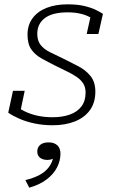

<svg xmlns="http://www.w3.org/2000/svg" viewBox="-20 -567 527 886"><path d="M223 11Q178 11 138.5 2.5Q99 -6 68.5 -19.5Q38 -33 18 -47L40 -148H94L69 -29Q59 -37 53.5 -47Q48 -57 46.5 -68Q45 -79 46 -85Q65 -68 91.5 -54.5Q118 -41 151 -33.5Q184 -26 223 -26Q267 -26 301.5 -38Q336 -50 355.5 -75.5Q375 -101 375 -140Q375 -165 363.5 -182.5Q352 -200 332.5 -213Q313 -226 288 -238Q263 -250 235 -264Q201 -281 171.5 -297.5Q142 -314 124.5 -339Q107 -364 107 -407Q107 -451 130 -482.5Q153 -514 194.5 -530.5Q236 -547 292 -547Q338 -547 370.5 -539Q403 -531 424 -520.5Q445 -510 455 -503L434 -410H380L400 -500Q406 -497 410.5 -491.5Q415 -486 419 -479.5Q423 -473 424 -466Q413 -478 394.5 -488Q376 -498 350.5 -504Q325 -510 292 -510Q222 -510 187 -483.5Q152 -457 152 -411Q152 -379 167.5 -359.5Q183 -340 210 -326.5Q237 -313 273 -296Q307 -279 341 -261.5Q375 -244 397.5 -216.5Q420 -189 420 -144Q420 -94 395.5 -59.5Q371 -25 326.5 -7Q282 11 223 11ZM115 299 97 264Q135 255 162 240.5Q189 226 205 205Q221 184 226 157Q227 154 229 152.5Q231 151 234 151.5Q237 152 239 155Q231 163 221 167Q211 171 199 171Q178 171 165 161Q152 151 152 132Q152 113 165.5 101.5Q179 90 204 90Q230 90 244.5 103.5Q259 117 259 142Q259 175 243 206Q227 237 194.5 261.5Q162 286 115 299Z"/></svg>

Font: Roboto Serif Thin
Style: Italic
Weight: 250
Italic angle: -10°
Version: Version 1.007